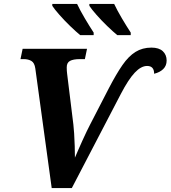

<svg xmlns="http://www.w3.org/2000/svg" viewBox="-20 -964 874 984"><path d="M161 -613Q157 -642 141 -651.5Q125 -661 102 -661H85L96 -714H426L415 -661H389Q356 -661 339 -652Q322 -643 322 -619Q322 -611 322.5 -601.5Q323 -592 324 -586L356 -326Q358 -311 360 -280Q362 -249 363 -215Q364 -181 364 -156Q370 -170 380 -193Q390 -216 401.5 -241.5Q413 -267 424 -290Q435 -313 442 -326L539 -514Q576 -585 607.5 -630.5Q639 -676 674.5 -698Q710 -720 756 -720Q795 -720 814.5 -701.5Q834 -683 834 -654Q834 -627 816.5 -610Q799 -593 770 -586Q770 -626 734 -626Q703 -626 670.5 -591.5Q638 -557 599 -482L348 0H245ZM581 -784Q559 -802 529.5 -830.5Q500 -859 474.5 -888Q449 -917 438 -934V-944H565Q581 -910 605 -869.5Q629 -829 650 -797V-784ZM391 -784Q369 -802 339.5 -830.5Q310 -859 284.5 -888Q259 -917 248 -934V-944H375Q391 -910 415 -869.5Q439 -829 460 -797V-784Z"/></svg>

Font: Noto Serif
Style: Bold Italic
Weight: 700
Italic angle: -12°
Designer: Monotype Design Team
Foundry: Monotype Imaging Inc.
Version: Version 2.013